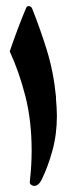

<svg xmlns="http://www.w3.org/2000/svg" viewBox="-20 -611 228 631"><path d="M164 -286Q165 -273 166 -258.5Q167 -244 167 -230Q167 -169 152 -115Q137 -61 117 -21Q107 0 92 0Q87 0 82 -4Q77 -8 78 -14Q84 -67 84 -116Q84 -214 63.5 -294.5Q43 -375 12 -442Q23 -475 37.5 -513.5Q52 -552 65 -583Q68 -592 75.5 -591Q83 -590 86 -582Q112 -517 134 -446Q156 -375 164 -293Z"/></svg>

Font: Aref Ruqaa Ink
Style: Bold
Weight: 700
Designer: Abdullah Aref
Version: Version 1.005